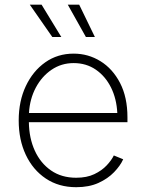

<svg xmlns="http://www.w3.org/2000/svg" viewBox="-20 -780 615 812"><path d="M302.2 11.7Q228.5 11.7 173.8 -24.9Q119.1 -61.5 89.1 -125.2Q59.1 -189 59.1 -270.5Q59.1 -352.1 89.1 -415.8Q119.1 -479.5 171.4 -516.4Q223.6 -553.2 291.5 -553.2Q353 -553.2 404.8 -521.2Q456.5 -489.3 487.8 -429Q519 -368.7 519 -283.7V-263.2H102.1Q103 -195.8 127.2 -142.8Q151.4 -89.8 195.8 -59.1Q240.2 -28.3 302.2 -28.3Q347.2 -28.3 378.9 -43.5Q410.6 -58.6 431.2 -80.6Q451.7 -102.5 461.4 -122.6L501 -106.4Q488.8 -79.1 462.4 -51.8Q436 -24.4 396.2 -6.3Q356.4 11.7 302.2 11.7ZM102.5 -302.2H476.1Q473.1 -362.3 449.5 -409.9Q425.8 -457.5 385.3 -485.4Q344.7 -513.2 291.5 -513.2Q239.7 -513.2 198.2 -485.1Q156.7 -457 131.3 -409.2Q106 -361.3 102.5 -302.2ZM201.2 -623.5 106 -760.3H155.8L239.3 -623.5ZM343.3 -623.5 266.6 -760.3H314.9L381.3 -623.5Z"/></svg>

Font: Inter Extra Light
Style: Regular
Weight: 200
Designer: Rasmus Andersson
Foundry: rsms
Version: Version 4.000;git-3c8e0fc